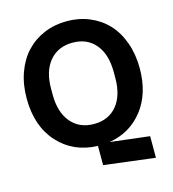

<svg xmlns="http://www.w3.org/2000/svg" viewBox="-122 -791 943 1045"><g transform="rotate(-15 349.5 -268.0)"><path d="M338.9 118.2V9.8Q202.6 5.9 116.7 -88.6Q30.8 -183.1 30.8 -339.8Q30.8 -419.4 54.9 -485.6Q79.1 -551.8 121.6 -596.4Q164.1 -641.1 222.7 -665.5Q281.2 -689.9 350.1 -689.9Q418.5 -689.9 477.1 -665.5Q535.6 -641.1 577.9 -596.4Q620.1 -551.8 644 -485.6Q668 -419.4 668 -339.8Q668 -196.8 595.5 -104.7Q522.9 -12.7 404.8 5.9L627 32.2V153.8ZM172.9 -323.2Q172.9 -224.1 220.5 -167.5Q268.1 -110.8 350.1 -110.8Q432.1 -110.8 479 -167.2Q525.9 -223.6 525.9 -323.2V-356.9Q525.9 -456.1 479 -512.5Q432.1 -568.8 350.1 -568.8Q268.1 -568.8 220.5 -512.5Q172.9 -456.1 172.9 -356.9Z"/></g></svg>

Font: TASA Orbiter Deck
Style: Bold
Weight: 700
Designer: Weizhong Zhang
Version: Version 1.000;Glyphs 3.1.2 (3151)